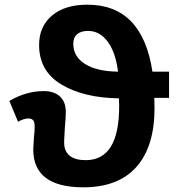

<svg xmlns="http://www.w3.org/2000/svg" viewBox="-20 -790 772 820"><path d="M122 -152Q122 -159 125 -204Q128 -227 128 -250Q128 -269 121.5 -276.5Q115 -284 101 -284Q82 -284 57 -270L20 -359Q92 -401 167 -401Q211 -401 236 -378Q261 -355 261 -312Q261 -287 257 -245Q257 -236 255.5 -216.5Q254 -197 254 -181Q254 -144 277.5 -125Q301 -106 346 -106Q417 -106 453 -163Q489 -220 489 -339L488 -370Q338 -372 242.5 -429Q147 -486 147 -598Q147 -677 202 -723.5Q257 -770 353 -770Q588 -770 631 -484H702V-372H639L640 -329Q640 -164 562.5 -77Q485 10 336 10Q122 10 122 -152ZM356 -658Q326 -658 309.5 -644Q293 -630 293 -603Q293 -548 343.5 -516.5Q394 -485 484 -484Q474 -566 440 -612Q406 -658 356 -658Z"/></svg>

Font: OpenSansMMV
Style: Bold
Weight: 700
Foundry: Ascender Corporation
Version: Version 4.001